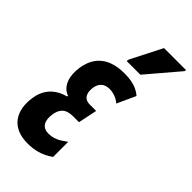

<svg xmlns="http://www.w3.org/2000/svg" viewBox="-242 -841 918 918"><g transform="rotate(45 217.0 -382.0)"><path d="M202 -604H295L432 -765L434 -774H285L205 -617ZM146 10C189 10 234 1 278 -31V-133C240 -105 217 -94 182 -94C140 -94 125 -127 132 -172C138 -211 157 -236 208 -236H248L268 -332H225C181 -332 174 -369 179 -400C183 -429 202 -452 238 -452C263 -452 289 -444 311 -425L354 -519C320 -549 278 -555 236 -555C115 -555 76 -487 66 -421C57 -361 73 -305 122 -288L121 -283C61 -267 19 -228 9 -161C-6 -64 36 10 146 10Z"/></g></svg>

Font: Noto Sans ExtraCondensed
Style: Bold Italic
Weight: 700
Width: 2
Italic angle: -12°
Designer: Monotype Design Team
Foundry: Monotype Imaging Inc.
Version: Version 2.013